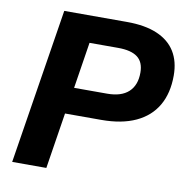

<svg xmlns="http://www.w3.org/2000/svg" viewBox="-79 -782 834 858"><g transform="rotate(10 338.0 -352.5)"><path d="M32 0 144 -705H429Q511 -705 566 -681.5Q621 -658 648.5 -613.5Q676 -569 676 -505Q676 -425 643.5 -369Q611 -313 547.5 -283.5Q484 -254 391 -254H227L187 0ZM247 -374H397Q461 -374 494 -404.5Q527 -435 527 -492Q527 -540 498 -562Q469 -584 410 -584H280Z"/></g></svg>

Font: Nunito Sans 12pt ExtraBold
Style: Italic
Weight: 800
Italic angle: -9°
Designer: Vernon Adams
Foundry: Vernon Adams
Version: Version 3.101;gftools[0.9.27]